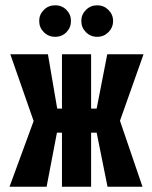

<svg xmlns="http://www.w3.org/2000/svg" viewBox="-20 -705 573 725"><path d="M188 -685Q163 -685 145.5 -667.5Q128 -650 128 -626Q128 -601 145.5 -583.5Q163 -566 188 -566Q214 -566 231 -583.5Q248 -601 248 -626Q248 -650 231 -667.5Q214 -685 188 -685ZM347 -685Q322 -685 304.5 -667.5Q287 -650 287 -626Q287 -601 304.5 -583.5Q322 -566 347 -566Q372 -566 389.5 -583.5Q407 -601 407 -626Q407 -650 389.5 -667.5Q372 -685 347 -685ZM522 -500H385L345 -295H324V-500H214V-295H196L161 -500H19L107 -248L16 0H156L195 -204H214V0H324V-204H345L386 0H518L433 -249Z"/></svg>

Font: Advent Pro
Style: Regular
Weight: 400
Designer: VivaRado, Andreas Kalpakidis
Foundry: VivaRado, Andreas Kalpakidis
Version: Version 3.000